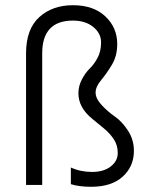

<svg xmlns="http://www.w3.org/2000/svg" viewBox="-20 -710 566 737"><path d="M494 -131Q494 -71 451 -32Q408 7 330 7Q284 7 252 -3V-67Q289 -50 333.5 -50Q378 -50 405 -71Q432 -92 432 -122.5Q432 -153 416.5 -176Q401 -199 379 -217Q357 -235 334 -254Q281 -297 281 -352Q281 -380 294.5 -405.5Q308 -431 324.5 -447Q341 -463 354.5 -488Q368 -513 368 -547.5Q368 -582 338 -606.5Q308 -631 260 -631Q142 -631 142 -505V0H80V-505Q80 -598 130.5 -644Q181 -690 260 -690Q339 -690 384.5 -647Q430 -604 430 -541Q430 -495 409 -460.5Q388 -426 367.5 -401.5Q347 -377 347 -354.5Q347 -332 370 -307Q393 -282 420.5 -263Q448 -244 471 -209Q494 -174 494 -131Z"/></svg>

Font: Hind Colombo Light
Style: Regular
Weight: 300
Designer: Jyotish Sonowal, Aditi Pimprikar
Foundry: Indian Type Foundry
Version: Version 1.000;PS 1.0;hotconv 1.0.86;makeotf.lib2.5.63406; tt